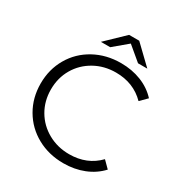

<svg xmlns="http://www.w3.org/2000/svg" viewBox="-201 -1029 1121 1182"><g transform="rotate(30 359.5 -437.5)"><path d="M419 -706Q497 -706 563 -680Q629 -654 675 -604L628 -557Q546 -640 421 -640Q338 -640 270 -602Q202 -564 163.5 -498Q125 -432 125 -350Q125 -268 163.5 -202Q202 -136 270 -98Q338 -60 421 -60Q547 -60 628 -144L675 -97Q629 -47 562.5 -20.5Q496 6 418 6Q314 6 230.5 -40Q147 -86 99.5 -167.5Q52 -249 52 -350Q52 -451 99.5 -532.5Q147 -614 231 -660Q315 -706 419 -706ZM509 -757 410 -840 311 -757H245L374 -881H446L575 -757Z"/></g></svg>

Font: APTA Sans Regular
Style: Regular
Weight: 400
Version: Version 7.200